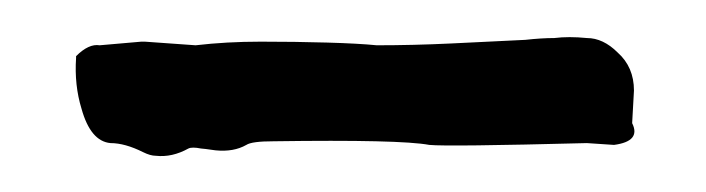

<svg xmlns="http://www.w3.org/2000/svg" viewBox="-20 -288 390 106"><path d="M304 -209Q227 -207 217 -208Q201 -211 131 -210Q119 -210 116 -208Q109 -204 99 -205Q92 -206 91 -206Q86 -207 84 -206Q75 -201 66 -202Q63 -202 59 -204Q49 -209 41 -209Q30 -210 25 -228Q21 -241 22 -256V-257Q29 -264 35 -263L58 -265H60Q88 -263 88 -263Q105 -265 124 -265Q143 -265 160.5 -264.5Q178 -264 188 -263Q208 -263 229 -264Q250 -265 270 -266Q279 -267 286 -267Q294 -268 304 -267Q313 -267 321 -259Q330 -251 330 -238L329 -220Q334 -210 319 -208Z"/></svg>

Font: ToneOZ-Tsuipita-TC
Style: Tsuipita-TC
Weight: 400
Designer: :Jeffrey Xuan (Chih-Lin Hsuan)  :
Foundry: jeffreyx@gmail.com, cjkFonts.io
Version: Version 0.24071